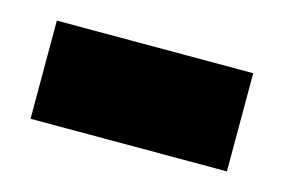

<svg xmlns="http://www.w3.org/2000/svg" viewBox="-38 -402 401 272"><g transform="rotate(15 163.0 -266.0)"><path d="M19 -194V-338H307V-194Z"/></g></svg>

Font: Bricolage Grotesque 72pt ExtraBold
Style: Regular
Weight: 800
Designer: Mathieu Triay
Foundry: Atelier Triay
Version: Version 1.001;gftools[0.9.33.dev8+g029e19f]